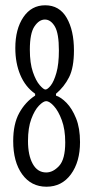

<svg xmlns="http://www.w3.org/2000/svg" viewBox="-20 -693 353 727"><path d="M156 14Q98 14 64 -33Q30 -80 30 -159Q30 -224 53 -265.5Q76 -307 113 -331V-338Q76 -364 57 -409Q38 -454 38 -511Q38 -583 68.5 -628Q99 -673 151 -673Q205 -673 232.5 -625.5Q260 -578 260 -502Q260 -437 241.5 -400.5Q223 -364 192 -338V-331Q211 -325 232 -303.5Q253 -282 268 -245Q283 -208 283 -155Q283 -80 248.5 -33Q214 14 156 14ZM152 -354Q160 -354 172 -369Q184 -384 193.5 -417Q203 -450 203 -502Q203 -567 187.5 -593Q172 -619 150 -619Q128 -619 110.5 -593Q93 -567 93 -505Q93 -454 104.5 -420.5Q116 -387 130.5 -370.5Q145 -354 152 -354ZM155 -40Q181 -40 204 -65Q227 -90 227 -154Q227 -203 214 -238Q201 -273 184 -291.5Q167 -310 155 -310Q144 -310 127.5 -293Q111 -276 98.5 -242.5Q86 -209 86 -159Q86 -105 104 -72.5Q122 -40 155 -40Z"/></svg>

Font: Bricolage Grotesque 48pt Condensed ExtraLight
Style: Regular
Weight: 200
Width: 3
Designer: Mathieu Triay
Foundry: Atelier Triay
Version: Version 1.000; ttfautohint (v1.8.4.7-5d5b);gftools[0.9.32]